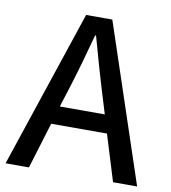

<svg xmlns="http://www.w3.org/2000/svg" viewBox="-77 -721 699 786"><g transform="rotate(10 272.5 -327.5)"><path d="M154.3 -191.9 95.7 0H-1.5L217.8 -655.3H326.7L545.4 0H445.3L386.2 -191.9ZM335.4 -360.4Q311 -439.9 272.5 -579.1H268.6Q235.8 -455.6 206.1 -360.4L176.8 -267.6H363.8Z"/></g></svg>

Font: Varta SemiBold
Style: Regular
Weight: 600
Designer: Joana Correia, Viktoriya Grabowska, Eben Sorkin
Foundry: Sorkin Type
Version: Version 1.003; ttfautohint (v1.3) -l 8 -r 24 -G 200 -x 12 -H